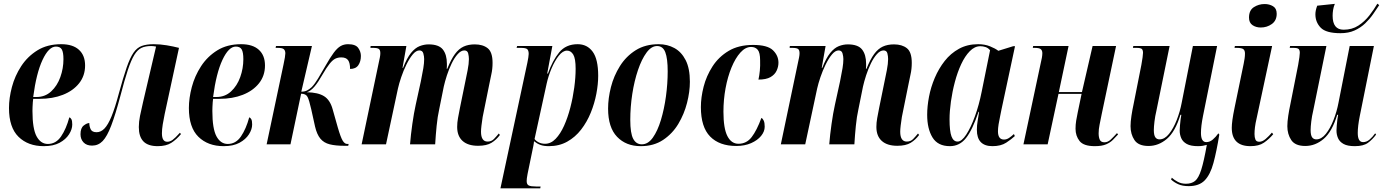

<svg xmlns="http://www.w3.org/2000/svg" viewBox="-20 -787 7545 1047"><path d="M219 10Q133 10 81 -41Q29 -92 29 -198Q29 -252 45 -312.5Q61 -373 95.5 -426Q130 -479 184 -512.5Q238 -546 314 -546Q377 -546 410.5 -515.5Q444 -485 444 -430Q444 -374 411.5 -333Q379 -292 323 -270Q267 -248 195 -248H161Q160 -243 159 -230Q158 -217 157.5 -203.5Q157 -190 157 -182Q157 -85 179.5 -43.5Q202 -2 241 -2Q285 -2 313 -43Q341 -84 358 -147Q365 -145 369.5 -136.5Q374 -128 374 -108Q374 -82 356.5 -54.5Q339 -27 305 -8.5Q271 10 219 10ZM179 -258Q226 -258 259 -288.5Q292 -319 309 -366.5Q326 -414 326 -464Q326 -502 317 -517.5Q308 -533 285 -533Q246 -533 212 -460.5Q178 -388 161 -258Z M840 10Q787 10 762 -16Q737 -42 737 -94Q737 -123 743.5 -155Q750 -187 760 -230L831 -533Q816 -536 804 -536Q773 -536 751.5 -526Q730 -516 712.5 -487.5Q695 -459 677 -405Q659 -351 636 -262Q609 -161 586.5 -102Q564 -43 540 -18Q516 7 482 7Q452 7 435.5 -10.5Q419 -28 419 -55Q419 -89 436.5 -102.5Q454 -116 467 -116Q467 -98 474.5 -82Q482 -66 507 -66Q530 -66 549.5 -86Q569 -106 588 -152Q607 -198 628 -277Q652 -365 670.5 -418.5Q689 -472 708 -499.5Q727 -527 753 -536.5Q779 -546 818 -546Q853 -546 889 -540Q925 -534 956 -526L878 -165Q872 -137 867.5 -109Q863 -81 863 -60Q863 -14 892 -14Q907 -14 921 -24Q935 -34 961 -63L967 -56Q942 -26 914 -8Q886 10 840 10Z M1200 10Q1114 10 1062 -41Q1010 -92 1010 -198Q1010 -252 1026 -312.5Q1042 -373 1076.5 -426Q1111 -479 1165 -512.5Q1219 -546 1295 -546Q1358 -546 1391.5 -515.5Q1425 -485 1425 -430Q1425 -374 1392.5 -333Q1360 -292 1304 -270Q1248 -248 1176 -248H1142Q1141 -243 1140 -230Q1139 -217 1138.5 -203.5Q1138 -190 1138 -182Q1138 -85 1160.5 -43.5Q1183 -2 1222 -2Q1266 -2 1294 -43Q1322 -84 1339 -147Q1346 -145 1350.5 -136.5Q1355 -128 1355 -108Q1355 -82 1337.5 -54.5Q1320 -27 1286 -8.5Q1252 10 1200 10ZM1160 -258Q1207 -258 1240 -288.5Q1273 -319 1290 -366.5Q1307 -414 1307 -464Q1307 -502 1298 -517.5Q1289 -533 1266 -533Q1227 -533 1193 -460.5Q1159 -388 1142 -258Z M1857 8Q1810 8 1778 0Q1746 -8 1727 -31Q1708 -54 1698 -97L1677 -192Q1666 -241 1657 -258.5Q1648 -276 1622 -276L1564 0H1434L1526 -435Q1531 -458 1533.5 -473.5Q1536 -489 1536 -496Q1536 -511 1528 -518.5Q1520 -526 1494 -526H1483L1485 -536H1681L1623 -287Q1641 -287 1654 -293.5Q1667 -300 1680 -312Q1697 -330 1714.5 -359Q1732 -388 1756 -430Q1781 -474 1800 -499.5Q1819 -525 1837 -535.5Q1855 -546 1878 -546Q1919 -546 1933.5 -525.5Q1948 -505 1948 -482Q1948 -452 1934 -431.5Q1920 -411 1889 -411Q1889 -444 1878 -459Q1867 -474 1841 -474Q1823 -474 1808.5 -467Q1794 -460 1777.5 -439.5Q1761 -419 1736 -376Q1716 -340 1695.5 -315.5Q1675 -291 1653 -284Q1714 -283 1747 -262.5Q1780 -242 1794 -191L1822 -92Q1838 -37 1849 -19.5Q1860 -2 1873 -2H1881L1879 8Z M2587 8Q2532 8 2502.5 -18.5Q2473 -45 2473 -95Q2473 -118 2477.5 -143Q2482 -168 2488 -198L2518 -345Q2523 -368 2530 -404Q2537 -440 2537 -465Q2537 -480 2533 -496Q2529 -512 2512 -512Q2494 -512 2476 -492Q2458 -472 2443 -441Q2428 -410 2417 -376Q2406 -342 2400 -315L2375 -191Q2366 -151 2361 -100.5Q2356 -50 2353 0H2216Q2220 -51 2228.5 -111Q2237 -171 2247 -216L2275 -344Q2284 -388 2288.5 -415.5Q2293 -443 2293 -465Q2293 -479 2288.5 -495.5Q2284 -512 2267 -512Q2249 -512 2231 -490.5Q2213 -469 2196.5 -435.5Q2180 -402 2168 -366.5Q2156 -331 2150 -304L2085 0H1952L2046 -448Q2049 -461 2051.5 -474Q2054 -487 2054 -497Q2054 -514 2046 -520Q2038 -526 2013 -526H2000L2001 -536H2196L2175 -417H2178Q2199 -471 2221.5 -498.5Q2244 -526 2268.5 -535.5Q2293 -545 2317 -545Q2373 -545 2395 -517Q2417 -489 2417 -439Q2417 -432 2417 -425.5Q2417 -419 2416 -412H2419Q2440 -464 2461 -492.5Q2482 -521 2508 -533Q2534 -545 2569 -545Q2613 -545 2639.5 -524Q2666 -503 2666 -444Q2666 -410 2659 -380Q2652 -350 2647 -322L2612 -149Q2608 -124 2605.5 -102.5Q2603 -81 2603 -69Q2603 -15 2639 -15Q2660 -15 2673.5 -29Q2687 -43 2700 -59L2706 -51Q2687 -25 2660.5 -8.5Q2634 8 2587 8Z M2856 -446Q2859 -461 2861 -473.5Q2863 -486 2863 -493Q2863 -511 2855.5 -518.5Q2848 -526 2820 -526H2797L2800 -536H2992L2964 -386H2968Q2993 -457 3029.5 -501.5Q3066 -546 3130 -546Q3182 -546 3212 -505Q3242 -464 3242 -374Q3242 -328 3232 -275.5Q3222 -223 3201.5 -172.5Q3181 -122 3149 -80.5Q3117 -39 3073 -14.5Q3029 10 2973 10Q2945 10 2926.5 3Q2908 -4 2892 -17Q2891 -4 2888.5 8Q2886 20 2883 35L2857 161Q2854 177 2853 185Q2852 193 2852 200Q2852 219 2863.5 224.5Q2875 230 2903 230H2928L2926 240H2709ZM2952 -3Q2984 -3 3010 -30Q3036 -57 3056 -101.5Q3076 -146 3090 -200Q3104 -254 3111.5 -309.5Q3119 -365 3119 -412Q3119 -468 3106 -489.5Q3093 -511 3072 -511Q3049 -511 3027 -483Q3005 -455 2987.5 -413.5Q2970 -372 2961 -331L2895 -29Q2903 -18 2918 -10.5Q2933 -3 2952 -3Z M3474 10Q3394 10 3345 -41Q3296 -92 3296 -195Q3296 -251 3311.5 -312Q3327 -373 3360.5 -426.5Q3394 -480 3446.5 -513Q3499 -546 3572 -546Q3619 -546 3657.5 -525Q3696 -504 3719 -459Q3742 -414 3742 -341Q3742 -287 3726.5 -226Q3711 -165 3679 -111.5Q3647 -58 3596 -24Q3545 10 3474 10ZM3480 0Q3514 0 3540 -36.5Q3566 -73 3584 -132.5Q3602 -192 3611.5 -261.5Q3621 -331 3621 -398Q3621 -468 3608 -502Q3595 -536 3563 -536Q3532 -536 3505.5 -500Q3479 -464 3459 -405Q3439 -346 3428 -275Q3417 -204 3417 -133Q3417 -60 3433 -30Q3449 0 3480 0Z M3995 9Q3903 9 3852.5 -42.5Q3802 -94 3802 -203Q3802 -256 3817 -314.5Q3832 -373 3865.5 -425Q3899 -477 3953.5 -509.5Q4008 -542 4087 -542Q4165 -542 4195 -513Q4225 -484 4225 -445Q4225 -423 4215 -401.5Q4205 -380 4181.5 -366.5Q4158 -353 4116 -353Q4121 -376 4123.5 -402Q4126 -428 4125 -458Q4125 -500 4112 -515.5Q4099 -531 4076 -531Q4045 -531 4017.5 -500.5Q3990 -470 3969 -419Q3948 -368 3936.5 -305.5Q3925 -243 3925 -178Q3925 -87 3946.5 -45Q3968 -3 4007 -3Q4051 -3 4079 -39.5Q4107 -76 4132 -144Q4140 -140 4145 -128.5Q4150 -117 4150 -96Q4150 -70 4130.5 -46Q4111 -22 4076 -6.5Q4041 9 3995 9Z M4873 8Q4818 8 4788.5 -18.5Q4759 -45 4759 -95Q4759 -118 4763.5 -143Q4768 -168 4774 -198L4804 -345Q4809 -368 4816 -404Q4823 -440 4823 -465Q4823 -480 4819 -496Q4815 -512 4798 -512Q4780 -512 4762 -492Q4744 -472 4729 -441Q4714 -410 4703 -376Q4692 -342 4686 -315L4661 -191Q4652 -151 4647 -100.5Q4642 -50 4639 0H4502Q4506 -51 4514.5 -111Q4523 -171 4533 -216L4561 -344Q4570 -388 4574.5 -415.5Q4579 -443 4579 -465Q4579 -479 4574.5 -495.5Q4570 -512 4553 -512Q4535 -512 4517 -490.5Q4499 -469 4482.5 -435.5Q4466 -402 4454 -366.5Q4442 -331 4436 -304L4371 0H4238L4332 -448Q4335 -461 4337.5 -474Q4340 -487 4340 -497Q4340 -514 4332 -520Q4324 -526 4299 -526H4286L4287 -536H4482L4461 -417H4464Q4485 -471 4507.5 -498.5Q4530 -526 4554.5 -535.5Q4579 -545 4603 -545Q4659 -545 4681 -517Q4703 -489 4703 -439Q4703 -432 4703 -425.5Q4703 -419 4702 -412H4705Q4726 -464 4747 -492.5Q4768 -521 4794 -533Q4820 -545 4855 -545Q4899 -545 4925.5 -524Q4952 -503 4952 -444Q4952 -410 4945 -380Q4938 -350 4933 -322L4898 -149Q4894 -124 4891.5 -102.5Q4889 -81 4889 -69Q4889 -15 4925 -15Q4946 -15 4959.5 -29Q4973 -43 4986 -59L4992 -51Q4973 -25 4946.5 -8.5Q4920 8 4873 8Z M5160 10Q5094 10 5065 -37.5Q5036 -85 5036 -161Q5036 -207 5046 -259.5Q5056 -312 5077.5 -362.5Q5099 -413 5131.5 -454.5Q5164 -496 5209.5 -521Q5255 -546 5314 -546Q5350 -546 5378.5 -534.5Q5407 -523 5424 -510L5505 -535H5515L5441 -189Q5439 -176 5434 -154Q5429 -132 5425.5 -109.5Q5422 -87 5422 -71Q5422 -26 5455 -26Q5469 -26 5482 -34.5Q5495 -43 5509 -56L5514 -45Q5496 -28 5467 -9Q5438 10 5392 10Q5307 10 5307 -79Q5307 -103 5311 -126Q5315 -149 5319 -177H5316Q5283 -79 5248 -34.5Q5213 10 5160 10ZM5202 -15Q5224 -15 5249 -53Q5274 -91 5296.5 -153Q5319 -215 5333 -286L5379 -513Q5368 -526 5354 -530.5Q5340 -535 5326 -535Q5295 -535 5268.5 -508Q5242 -481 5221.5 -437Q5201 -393 5187 -340Q5173 -287 5165.5 -233.5Q5158 -180 5158 -136Q5158 -72 5168.5 -43.5Q5179 -15 5202 -15Z M5950 10Q5889 10 5867 -18Q5845 -46 5845 -85Q5845 -107 5848.5 -129Q5852 -151 5857 -174L5878 -275H5752L5693 0H5561L5654 -437Q5659 -458 5661.5 -472Q5664 -486 5664 -497Q5664 -511 5656 -518.5Q5648 -526 5621 -526H5612L5614 -536H5807L5754 -285H5880L5938 -536H6066L5988 -166Q5981 -131 5976 -106.5Q5971 -82 5971 -60Q5971 -38 5977.5 -24.5Q5984 -11 6003 -11Q6021 -11 6037 -26Q6053 -41 6071 -61L6077 -54Q6064 -40 6049.5 -25Q6035 -10 6012 0Q5989 10 5950 10Z M6462 228Q6428 228 6405 217.5Q6382 207 6366 192L6370 182Q6383 194 6402.5 204.5Q6422 215 6447 215Q6478 215 6497 199.5Q6516 184 6530.5 138.5Q6545 93 6561 3Q6551 6 6539 8Q6527 10 6513 10Q6473 10 6451.5 -2Q6430 -14 6421.5 -33.5Q6413 -53 6413 -75Q6413 -86 6414.5 -103Q6416 -120 6418 -136.5Q6420 -153 6422 -161H6417Q6389 -69 6343.5 -30Q6298 9 6243 9Q6188 9 6166.5 -23Q6145 -55 6145 -99Q6145 -123 6150 -156Q6155 -189 6161 -216L6204 -433Q6213 -483 6213 -499Q6213 -513 6207 -519.5Q6201 -526 6177 -526H6158L6160 -536H6358L6286 -183Q6279 -154 6275.5 -124.5Q6272 -95 6272 -78Q6272 -50 6280 -38.5Q6288 -27 6303 -27Q6331 -27 6355 -57Q6379 -87 6397 -133Q6415 -179 6424 -227L6485 -536H6617L6540 -154Q6529 -99 6529 -62Q6529 -12 6558 -12Q6577 -12 6593.5 -26Q6610 -40 6624 -60L6629 -53Q6614 39 6597 102Q6580 165 6549.5 196.5Q6519 228 6462 228Z M6855 -637Q6829 -637 6810 -650Q6791 -663 6791 -691Q6791 -731 6817.5 -748Q6844 -765 6876 -765Q6902 -765 6922 -753Q6942 -741 6942 -712Q6942 -675 6915.5 -656Q6889 -637 6855 -637ZM6799 10Q6697 10 6697 -90Q6697 -107 6700.5 -133.5Q6704 -160 6713 -203L6762 -440Q6765 -455 6767 -468.5Q6769 -482 6769 -495Q6769 -512 6760 -519Q6751 -526 6722 -526H6712L6714 -536H6917L6833 -144Q6826 -114 6823.5 -93.5Q6821 -73 6821 -56Q6821 -38 6826 -26Q6831 -14 6847 -14Q6864 -14 6882 -29.5Q6900 -45 6916 -64L6923 -55Q6900 -28 6872.5 -9Q6845 10 6799 10Z M7290 -606Q7211 -606 7182 -636Q7153 -666 7153 -709Q7153 -730 7163 -756L7259 -766Q7252 -749 7249.5 -732.5Q7247 -716 7247 -701Q7247 -625 7307 -625Q7353 -625 7387.5 -647.5Q7422 -670 7447.5 -703Q7473 -736 7491 -767L7501 -759Q7486 -736 7467.5 -709.5Q7449 -683 7424.5 -659.5Q7400 -636 7367 -621Q7334 -606 7290 -606ZM7368 10Q7328 10 7306.5 -2Q7285 -14 7276.5 -33.5Q7268 -53 7268 -75Q7268 -86 7269.5 -103Q7271 -120 7273 -136.5Q7275 -153 7277 -161H7272Q7244 -69 7198.5 -30Q7153 9 7098 9Q7043 9 7021.5 -23Q7000 -55 7000 -99Q7000 -123 7005 -156Q7010 -189 7016 -216L7059 -433Q7068 -483 7068 -499Q7068 -513 7062 -519.5Q7056 -526 7032 -526H7013L7015 -536H7213L7141 -183Q7134 -154 7130.5 -124.5Q7127 -95 7127 -78Q7127 -50 7135 -38.5Q7143 -27 7158 -27Q7186 -27 7210 -57Q7234 -87 7252 -133Q7270 -179 7279 -227L7340 -536H7472L7395 -154Q7384 -99 7384 -62Q7384 -12 7413 -12Q7432 -12 7448.5 -26Q7465 -40 7479 -60L7484 -53Q7464 -26 7439.5 -8Q7415 10 7368 10Z"/></svg>

Font: Noto Serif Display ExtraCondensed
Style: Bold Italic
Weight: 700
Width: 2
Italic angle: -12°
Designer: Monotype Design Team
Foundry: Monotype Imaging Inc.
Version: Version 2.009